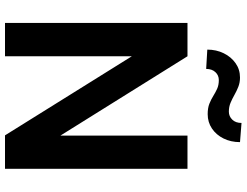

<svg xmlns="http://www.w3.org/2000/svg" viewBox="-126 -834 961 748"><g transform="rotate(90 354.0 -460.5)"><path d="M638.2 0H507.8L199.7 -494.1V0H69.8V-710.9H199.7L508.8 -215.8V-710.9H638.2ZM249 -783.7 173.8 -788.1Q173.8 -823.2 188 -852.1Q202.1 -880.9 226.6 -898.2Q251 -915.5 282.7 -915.5Q302.2 -915.5 318.8 -908.9Q335.4 -902.3 350.3 -893.8Q365.2 -885.3 380.9 -878.7Q396.5 -872.1 415.5 -872.1Q433.6 -872.1 446.5 -885.3Q459.5 -898.4 459.5 -921.4L534.2 -915.5Q534.2 -879.9 520 -851.3Q505.9 -822.8 481.2 -806.2Q456.5 -789.6 425.3 -789.6Q401.4 -789.6 384.8 -796.1Q368.2 -802.7 354.5 -811.3Q340.8 -819.8 326.4 -826.4Q312 -833 292.5 -833Q273.9 -833 261.5 -819.6Q249 -806.2 249 -783.7Z"/></g></svg>

Font: Heebo SemiBold
Style: Regular
Weight: 600
Designer: Oded Ezer
Foundry: Ezer Type House
Version: Version 3.100